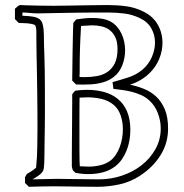

<svg xmlns="http://www.w3.org/2000/svg" viewBox="-20 -718 722 753"><path d="M327.1 -64.5Q351.1 -64.5 374 -70.1Q397 -75.7 414.1 -88.9Q425.3 -97.7 434.3 -111.3Q443.4 -125 449.5 -141.1Q455.6 -157.2 458.7 -175Q461.9 -192.9 461.9 -210.9Q461.9 -240.2 452.9 -266.1Q443.8 -292 424.8 -307.6Q404.3 -324.2 377 -330.3Q349.6 -336.4 321.8 -336.4L292 -335Q292 -325.2 291.7 -302Q291.5 -278.8 291.5 -250Q291.5 -221.2 291.5 -189.9Q291.5 -158.7 291.5 -132.1Q291.5 -105.5 292 -87.2Q292.5 -68.8 293 -65.9ZM265.6 -50.3Q264.6 -54.7 263.2 -58.8Q261.7 -63 261.7 -66.9Q261.7 -81.5 261.7 -105.7Q261.7 -129.9 262 -158.4Q262.2 -187 262.5 -217Q262.7 -247.1 262.9 -273.7Q263.2 -300.3 263.2 -320.3Q263.2 -340.3 263.2 -348.6Q266.1 -352.5 269 -355.7Q272 -358.9 274.9 -362.3Q285.2 -363.8 296.4 -364.7Q307.6 -365.7 320.3 -365.7Q356.9 -365.7 388.2 -357.2Q419.4 -348.6 442.4 -329.8Q465.3 -311 478.3 -281Q491.2 -251 491.2 -207.5Q491.2 -187 487.5 -166.7Q483.9 -146.5 476.6 -127.9Q469.2 -109.4 458.3 -93.5Q447.3 -77.6 432.1 -65.9Q411.1 -49.3 383.5 -42.2Q356 -35.2 326.7 -35.2Q300.8 -35.2 275.4 -40.5ZM312 -415.5Q336.9 -415.5 360.4 -419.7Q383.8 -423.8 401.6 -436Q419.4 -448.2 430.2 -469.7Q440.9 -491.2 440.9 -525.4Q440.9 -554.2 432.1 -572.3Q423.3 -590.3 409.4 -600.6Q395.5 -610.8 377.7 -614.7Q359.9 -618.7 341.3 -618.7L297.9 -616.2Q296.4 -592.8 295.4 -571.3Q294.4 -549.8 293.7 -528.6Q293 -507.3 292.7 -485.8Q292.5 -464.4 292.5 -440.9Q292.5 -436 292.5 -433.3Q292.5 -430.7 292.2 -428.5Q292 -426.3 292 -423.6Q292 -420.9 292 -416ZM263.2 -401.9Q263.2 -404.3 263.4 -420.7Q263.7 -437 263.9 -460.4Q264.2 -483.9 264.6 -511.2Q265.1 -538.6 265.6 -563Q266.1 -587.4 266.6 -605.5Q267.1 -623.5 267.6 -628.4Q270.5 -632.3 273.4 -635.5Q276.4 -638.7 279.3 -642.1Q293.5 -644 310.1 -645.8Q326.7 -647.5 343.8 -647.5Q362.3 -647.5 380.1 -644.5Q397.9 -641.6 412.1 -634.3Q426.8 -626.5 437.7 -614.3Q448.7 -602.1 456.1 -586.9Q463.4 -571.8 467 -554.9Q470.7 -538.1 470.7 -520.5Q470.7 -490.2 459.5 -461.7Q448.2 -433.1 425.8 -416Q413.6 -406.2 399.2 -400.4Q384.8 -394.5 369.4 -391.4Q354 -388.2 337.9 -387.2Q321.8 -386.2 306.2 -386.2Q299.3 -386.2 292.2 -386.5Q285.2 -386.7 278.3 -386.7ZM78.1 -0.5V-23.4Q80.1 -26.4 81.8 -29.5Q83.5 -32.7 85.4 -35.6Q95.2 -41 104.2 -47.1Q113.3 -53.2 121.6 -60.5Q125.5 -100.1 126.2 -139.9Q127 -179.7 127 -219.7Q127 -248.5 126.7 -284.7Q126.5 -320.8 126 -358.4Q125.5 -396 124.8 -432.6Q124 -469.2 123.5 -499Q123 -528.8 122.8 -549.3Q122.6 -569.8 122.6 -575.2V-591.3Q122.6 -602.5 121.3 -609.6Q120.1 -616.7 114.7 -623.5Q115.7 -622.1 118.7 -619.1Q111.8 -622.6 103.5 -624.3Q95.2 -626 86.4 -626.7Q77.6 -627.4 69.3 -627.4Q61 -627.4 53.7 -627.9L38.6 -643.1V-683.6Q43.5 -688 49.1 -693.1Q54.7 -698.2 61 -698.2Q64.9 -698.2 69.1 -697.8Q73.2 -697.3 77.6 -697.3Q111.8 -696.3 139.6 -695.8Q167.5 -695.3 190.9 -695.3Q195.8 -695.3 211.2 -695.6Q226.6 -695.8 247.6 -696Q268.6 -696.3 292.7 -696.8Q316.9 -697.3 338.9 -697.5Q360.8 -697.8 378.4 -698Q396 -698.2 403.8 -698.2Q439.5 -698.2 474.1 -693.6Q508.8 -689 541 -673.3Q560.5 -664.1 575 -650.9Q589.4 -637.7 598.6 -621.6Q607.9 -605.5 612.5 -587.4Q617.2 -569.3 617.2 -550.3Q617.2 -518.6 604.7 -487.8Q592.3 -457 568.4 -433.1Q554.2 -418.5 538.6 -408.7Q522.9 -398.9 510.5 -393.6Q498 -388.2 491.5 -386.5Q484.9 -384.8 488.3 -386.2Q517.1 -380.4 544.2 -369.6Q571.3 -358.9 592.3 -339.4Q613.3 -319.8 626.2 -289.6Q639.2 -259.3 639.2 -213.9Q639.2 -156.7 609.6 -109.4Q580.1 -62 528.8 -28.8Q491.7 -4.4 448.5 5.1Q405.3 14.6 360.8 14.6Q356 14.6 343 14.4Q330.1 14.2 313 14.2Q295.9 14.2 277.1 13.7Q258.3 13.2 241.5 13.2Q224.6 13.2 211.9 12.9Q199.2 12.7 194.3 12.7Q169.4 12.7 144.3 13.2Q119.1 13.7 93.3 14.6ZM202.1 -16.6Q243.7 -16.6 284.7 -15.6Q325.7 -14.6 368.7 -14.6Q415 -14.6 458.5 -29.3Q502 -43.9 535.6 -70.3Q569.3 -96.7 589.8 -133.5Q610.4 -170.4 610.4 -214.8Q610.4 -244.1 599.1 -274.2Q587.9 -304.2 564.9 -324.7Q550.8 -337.4 533.9 -345Q517.1 -352.5 498.8 -357.4Q480.5 -362.3 461.7 -364.7Q442.9 -367.2 424.8 -369.6L421.4 -396Q451.7 -404.3 482.4 -414.1Q513.2 -423.8 538.1 -444.3Q562 -464.4 575 -493.2Q587.9 -522 587.9 -551.3Q587.9 -580.6 573.7 -606.4Q559.6 -632.3 528.3 -647Q499 -661.1 467.8 -665Q436.5 -668.9 404.3 -668.9Q389.2 -668.9 368.9 -668.9Q348.6 -668.9 326.4 -668.7Q304.2 -668.5 280.8 -668.2Q257.3 -668 235.4 -667.5Q183.6 -666.5 128.4 -665.5Q112.8 -665.5 97.7 -667.2Q82.5 -668.9 67.9 -668.9V-656.2Q92.8 -655.3 108.2 -652.8Q123.5 -650.4 132.6 -644.5Q141.6 -638.7 145.5 -628.7Q149.4 -618.7 150.9 -602.5Q152.3 -586.4 152.3 -563.5Q152.3 -540.5 153.8 -508.8Q155.8 -448.7 156 -389.4Q156.2 -330.1 156.2 -270Q156.2 -265.1 156 -253.2Q155.8 -241.2 155.8 -225.3Q155.8 -209.5 155.3 -191.9Q154.8 -174.3 154.8 -158.4Q154.8 -142.6 154.5 -130.6Q154.3 -118.7 154.3 -113.8Q154.3 -108.9 154.1 -99.6Q153.8 -90.3 153.6 -80.6Q153.3 -70.8 152.3 -62.5Q151.4 -54.2 149.9 -50.3Q147.5 -44.4 142.6 -39.3Q137.7 -34.2 131.6 -29.8Q125.5 -25.4 119.1 -21.5Q112.8 -17.6 107.4 -14.6Z"/></svg>

Font: XB Kayhan Pook
Style: Regular
Weight: 700
Designer: Behnam
Foundry: Irmug
Version: Version 7.300 2009